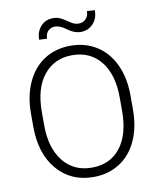

<svg xmlns="http://www.w3.org/2000/svg" viewBox="-96 -967 870 1052"><g transform="rotate(-10 338.5 -441.0)"><path d="M615.2 -316.9Q615.2 -218.8 581.3 -144.5Q547.4 -70.3 484.4 -30.3Q421.4 9.8 338.9 9.8Q214.4 9.8 137.7 -79.3Q61 -168.5 61 -319.8V-393.1Q61 -490.2 95.5 -565.2Q129.9 -640.1 192.9 -680.4Q255.9 -720.7 337.9 -720.7Q419.9 -720.7 482.7 -681.2Q545.4 -641.6 579.6 -569.3Q613.8 -497.1 615.2 -401.9ZM555.2 -394Q555.2 -522.5 497.1 -595.2Q439 -668 337.9 -668Q238.8 -668 179.9 -595Q121.1 -522 121.1 -391.1V-316.9Q121.1 -190.4 179.7 -116.5Q238.3 -42.5 338.9 -42.5Q440.9 -42.5 498 -115.5Q555.2 -188.5 555.2 -318.8ZM503.9 -889.2Q503.9 -842.3 476.3 -813.7Q448.7 -785.2 408.7 -785.2Q371.6 -785.2 336.2 -812Q300.8 -838.9 272.9 -838.9Q250 -838.9 234.6 -823.7Q219.2 -808.6 219.2 -781.2L175.3 -782.7Q175.3 -827.6 201.9 -856.9Q228.5 -886.2 270.5 -886.2Q293.9 -886.2 310.5 -877.9Q327.1 -869.6 341.8 -859.4Q356.4 -849.1 371.3 -840.8Q386.2 -832.5 406.2 -832.5Q428.7 -832.5 444.6 -848.6Q460.4 -864.7 460.4 -892.1Z"/></g></svg>

Font: RobotoDraft Light
Style: Regular
Weight: 300
Version: Version 2.001151; 2014